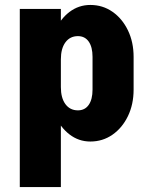

<svg xmlns="http://www.w3.org/2000/svg" viewBox="-20 -556 605 776"><path d="M60 -2H226V200H60ZM226 -520V0H60V-520ZM520 -326V-194H354V-326ZM354 -194H520Q520 -134 497 -86.5Q474 -39 434.5 -11.5Q395 16 345 16L295 -110Q323 -110 338.5 -132Q354 -154 354 -194ZM180 -204H226Q226 -160 244.5 -135Q263 -110 295 -110L345 16Q298 16 260.5 -13Q223 -42 201.5 -91.5Q180 -141 180 -204ZM354 -326Q354 -366 338.5 -388Q323 -410 295 -410L345 -536Q395 -536 434.5 -508.5Q474 -481 497 -433.5Q520 -386 520 -326ZM180 -316Q180 -379 201.5 -429Q223 -479 260.5 -507.5Q298 -536 345 -536L295 -410Q263 -410 244.5 -385Q226 -360 226 -316Z"/></svg>

Font: Akshar Light
Style: Regular
Weight: 300
Designer: Tall Chai
Foundry: Tall Chai
Version: Version 1.100